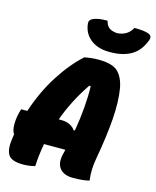

<svg xmlns="http://www.w3.org/2000/svg" viewBox="-137 -1041 930 1144"><g transform="rotate(15 327.5 -469.0)"><path d="M190 0Q174 5 154 7.5Q134 10 117 10Q43 10 23.5 -24.5Q4 -59 16 -131Q18 -141 19 -150Q6 -167 5 -203.5Q4 -240 14 -280L21 -305H59Q101 -432 165.5 -533Q230 -634 304 -701Q345 -710 391 -710Q474 -710 509 -678.5Q544 -647 557 -581Q571 -500 563 -390Q555 -280 529 -136Q523 -103 521.5 -69Q520 -35 525 0Q505 5 481.5 7.5Q458 10 423 10Q369 10 343 -21.5Q317 -53 331 -111Q335 -126 338 -140H206Q199 -100 195 -65Q191 -30 190 0ZM267 -305Q299 -305 321.5 -294Q344 -283 355 -265L363 -266Q389 -418 386 -544L377 -546Q336 -486 305 -425Q274 -364 253 -305ZM548 -948Q580 -948 604.5 -945Q629 -942 643 -934Q660 -924 652 -901Q626 -831 574 -801Q522 -771 446 -771H439Q368 -771 323.5 -806.5Q279 -842 273 -901Q270 -922 291 -933Q310 -942 330.5 -945Q351 -948 382 -948Q388 -921 404.5 -907.5Q421 -894 454 -891Q519 -894 548 -948Z"/></g></svg>

Font: Recursive Mn Csl St Blk
Style: Italic
Weight: 900
Italic angle: -15°
Monospace: yes
Version: Version 1.079;hotconv 1.0.112;makeotfexe 2.5.65598; ttfautoh